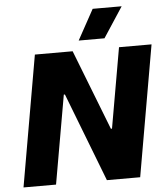

<svg xmlns="http://www.w3.org/2000/svg" viewBox="-60 -969 890 1023"><g transform="rotate(-5 385.0 -458.0)"><path d="M24 0H198L281 -474H287L470 0H648L770 -700H596L521 -271H515L348 -700H146ZM629 -916H474L385 -754H523Z"/></g></svg>

Font: Fixel Display ExtraBold
Style: Italic
Weight: 800
Italic angle: -10°
Designer: AlfaBravo + MacPaw
Foundry: Kyrylo Tkachov, Marchela Mozhyna, Serhii Makarenko, Maria Weinstein, Zakhar Kryvoshyya
Version: Version 1.210;Glyphs 3.2 (3217)